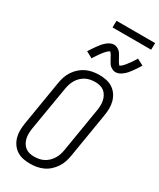

<svg xmlns="http://www.w3.org/2000/svg" viewBox="-273 -1200 1073 1292"><g transform="rotate(30 263.5 -554.0)"><path d="M201 8Q173 8 146 2.5Q119 -3 97 -17.5Q75 -32 60 -54Q45 -76 38 -102Q31 -128 31.5 -156Q32 -184 37 -213L94 -558Q98 -582 106 -606.5Q114 -631 129 -653.5Q144 -676 164.5 -694Q185 -712 208.5 -723Q232 -734 257.5 -738.5Q283 -743 308 -743Q336 -743 363 -737.5Q390 -732 412 -717.5Q434 -703 449 -681Q464 -659 471 -633Q478 -607 477.5 -579Q477 -551 472 -522L415 -177Q411 -153 403 -128.5Q395 -104 380 -81.5Q365 -59 345 -41Q325 -23 301 -12Q277 -1 251.5 3.5Q226 8 201 8ZM201 -47Q219 -47 238 -50.5Q257 -54 274.5 -63Q292 -72 306 -85.5Q320 -99 330.5 -115.5Q341 -132 347 -150Q353 -168 356 -186L413 -531Q416 -551 416.5 -570Q417 -589 413 -607Q409 -625 400 -641Q391 -657 377 -668Q363 -679 345 -683.5Q327 -688 308 -688Q290 -688 271 -684.5Q252 -681 234.5 -672Q217 -663 203 -649.5Q189 -636 179 -619.5Q169 -603 163 -585Q157 -567 154 -549L96 -204Q93 -184 92.5 -165Q92 -146 96 -128Q100 -110 109 -94Q118 -78 132 -67Q146 -56 164 -51.5Q182 -47 201 -47ZM392 -813Q387 -813 382 -813.5Q377 -814 372.5 -816Q368 -818 363.5 -820Q359 -822 355 -825Q351 -828 347.5 -831Q344 -834 341 -837.5Q338 -841 335.5 -845Q333 -849 330.5 -853.5Q328 -858 325.5 -862Q323 -866 321 -870Q319 -874 316.5 -878Q314 -882 311.5 -887Q309 -892 306.5 -896.5Q304 -901 301.5 -904.5Q299 -908 295.5 -911.5Q292 -915 292 -917Q292 -916 287 -914Q282 -912 279 -909.5Q276 -907 272 -903Q268 -899 266 -897Q264 -895 262 -893Q260 -891 258 -888.5Q256 -886 253.5 -883Q251 -880 249 -877Q247 -874 244.5 -871Q242 -868 239.5 -864.5Q237 -861 234 -857Q231 -853 228.5 -849Q226 -845 223.5 -841Q221 -837 217.5 -832.5Q214 -828 211.5 -823Q209 -818 206 -813L156 -840Q167 -858 177.5 -873Q188 -888 197 -900.5Q206 -913 214.5 -923Q223 -933 235.5 -944Q248 -955 262.5 -962Q277 -969 292 -969Q297 -969 301.5 -968Q306 -967 311 -965.5Q316 -964 320 -961.5Q324 -959 328 -956.5Q332 -954 335.5 -950.5Q339 -947 342 -944Q345 -941 347.5 -936.5Q350 -932 352.5 -928Q355 -924 357.5 -920Q360 -916 362 -912Q364 -908 366.5 -903.5Q369 -899 371.5 -894.5Q374 -890 376.5 -885.5Q379 -881 381.5 -877.5Q384 -874 387.5 -870Q391 -866 391 -864Q391 -865 396 -867Q401 -869 404 -871.5Q407 -874 411 -878Q415 -882 417 -884Q419 -886 421.5 -888.5Q424 -891 425.5 -893.5Q427 -896 429.5 -898.5Q432 -901 434 -904Q436 -907 438.5 -910.5Q441 -914 444 -917.5Q447 -921 449.5 -924.5Q452 -928 454.5 -932Q457 -936 460 -940.5Q463 -945 466 -949.5Q469 -954 472 -958.5Q475 -963 477 -968L527 -942Q516 -923 505.5 -908Q495 -893 486 -880.5Q477 -868 469 -858.5Q461 -849 448 -838Q435 -827 421 -820Q407 -813 392 -813ZM224 -1064 225 -1116H525L524 -1064Z"/></g></svg>

Font: Iosevka Light Oblique
Style: Regular
Weight: 300
Italic angle: -9°
Monospace: yes
Designer: Belleve Invis
Foundry: Belleve Invis
Version: Version 32.5.0; ttfautohint (v1.8.4)